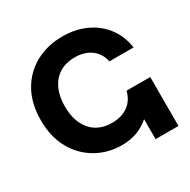

<svg xmlns="http://www.w3.org/2000/svg" viewBox="-165 -893 1034 1047"><g transform="rotate(-30 352.0 -369.5)"><path d="M347.2 -63Q260.7 -63 188.7 -103.8Q116.7 -144.5 73.7 -220.2Q30.8 -295.9 30.8 -400.9Q30.8 -506.8 73.7 -582.5Q116.7 -658.2 191.2 -698.7Q265.6 -739.3 360.4 -739.3Q442.4 -739.3 507.8 -709Q573.2 -678.7 615 -623.5Q656.7 -568.4 667.5 -493.2H515.6Q503.4 -548.8 462.4 -577.9Q421.4 -606.9 362.8 -606.9Q276.9 -606.9 229.5 -551.5Q182.1 -496.1 182.1 -400.9Q182.1 -306.2 229.5 -250.7Q276.9 -195.3 362.8 -195.3Q421.9 -195.3 462.6 -224.6Q503.4 -253.9 516.1 -308.1H665.5V0H521.5V-126Q487.8 -95.7 444.3 -79.3Q400.9 -63 347.2 -63Z"/></g></svg>

Font: Inter Display
Style: Bold
Weight: 700
Designer: Rasmus Andersson
Foundry: rsms
Version: Version 4.001;git-9221beed3